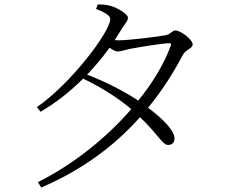

<svg xmlns="http://www.w3.org/2000/svg" viewBox="-20 -794 1040 857"><path d="M149 19 164 43C346 -35 490 -142 605 -271C686 -194 705 -147 730 -147C749 -147 759 -158 759 -177C758 -213 704 -266 641 -313C700 -385 751 -463 795 -547C807 -572 840 -578 840 -595C840 -618 786 -658 763 -658C747 -658 743 -640 715 -636C688 -631 558 -614 507 -614L492 -615L522 -663C536 -688 551 -698 551 -715C551 -731 507 -758 473 -768C453 -774 433 -774 416 -774L409 -754C445 -740 472 -726 472 -709C472 -653 299 -423 145 -316L161 -295C228 -334 293 -385 351 -443C433 -404 505 -358 566 -307C457 -181 311 -62 149 19ZM369 -461C405 -499 439 -539 469 -581C483 -571 496 -564 506 -564C519 -564 540 -572 561 -576C598 -583 694 -599 731 -601C741 -602 747 -599 741 -587C713 -511 664 -427 597 -345C537 -385 454 -428 369 -461Z"/></svg>

Font: Kiri Minchoo Light
Style: Regular
Weight: 300
Designer: Ryoko NISHIZUKA 西塚涼子 (kana & ideographs); Frank Grießhammer (Latin, Greek & Cyrillic);
akenotsuki.com/eyeben/fonts/ (U+
Foundry: Adobe
akenotsuki.com/eyeben/fonts/
Version: Version 4.002;hotconv 1.0.119;makeotfexe 2.5.65604